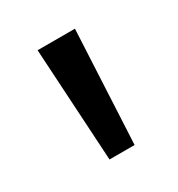

<svg xmlns="http://www.w3.org/2000/svg" viewBox="-72 -807 301 325"><g transform="rotate(-30 78.5 -644.5)"><path d="M55 -534 42 -755H115L104 -534Z"/></g></svg>

Font: DM Sans 9pt Light
Style: Regular
Weight: 300
Version: Version 4.004;gftools[0.9.30]